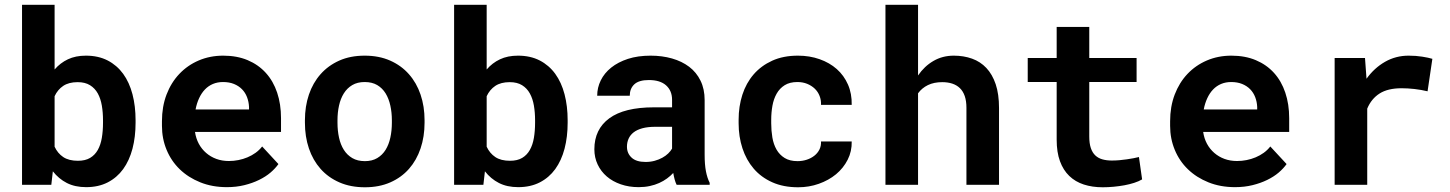

<svg xmlns="http://www.w3.org/2000/svg" viewBox="-20 -770 6041 800"><path d="M544.9 -258.8Q544.9 -199.7 532 -150.4Q519 -101.1 493.2 -65.4Q467.3 -29.8 428.7 -10Q390.1 9.8 338.9 9.8Q292.5 9.8 258.5 -7.6Q224.6 -24.9 200.2 -56.2L193.8 0H71.8V-750H207.5V-480.5Q231 -507.8 262.9 -522.9Q294.9 -538.1 337.9 -538.1Q389.6 -538.1 428.5 -518.1Q467.3 -498 493.2 -462.4Q519 -426.8 532 -377.2Q544.9 -327.6 544.9 -269ZM409.2 -269Q409.2 -301.3 404.3 -330.1Q399.4 -358.9 387.5 -380.6Q375.5 -402.3 355 -415Q334.5 -427.7 303.7 -427.7Q266.6 -427.7 243.4 -412.1Q220.2 -396.5 207.5 -369.1V-158.7Q220.2 -131.3 243.4 -115.7Q266.6 -100.1 304.7 -100.1Q335.4 -100.1 355.5 -112.1Q375.5 -124 387.5 -145.3Q399.4 -166.5 404.3 -195.6Q409.2 -224.6 409.2 -258.8Z M925.3 9.8Q864.3 9.8 814.5 -10.3Q764.6 -30.3 729 -64.7Q693.4 -99.1 674.1 -145.8Q654.8 -192.4 654.8 -245.6V-265.1Q654.8 -325.7 673.8 -375.7Q692.9 -425.8 727.1 -461.9Q761.2 -498 808.1 -518.1Q855 -538.1 910.2 -538.1Q967.3 -538.1 1012 -519.3Q1056.6 -500.5 1087.6 -466.3Q1118.7 -432.1 1134.8 -384Q1150.9 -335.9 1150.9 -277.8V-220.2H792.5Q796.4 -193.4 808.3 -171.1Q820.3 -148.9 838.9 -132.8Q857.4 -116.7 881.3 -107.9Q905.3 -99.1 933.6 -99.1Q953.6 -99.1 973.4 -103Q993.2 -106.9 1011.2 -114.5Q1029.3 -122.1 1044.9 -133.3Q1060.5 -144.5 1072.3 -159.7L1140.1 -86.4Q1127.4 -68.4 1107.2 -51Q1086.9 -33.7 1059.3 -20.3Q1031.7 -6.8 998 1.5Q964.4 9.8 925.3 9.8ZM909.2 -428.2Q886.2 -428.2 867.2 -420.2Q848.1 -412.1 833.7 -397Q819.3 -381.8 809.6 -360.8Q799.8 -339.8 794.9 -314H1017.6V-324.7Q1016.6 -346.2 1009.3 -365.2Q1002 -384.3 988.3 -398.2Q974.6 -412.1 954.8 -420.2Q935.1 -428.2 909.2 -428.2Z M1250.5 -269Q1250.5 -326.7 1267.1 -375.7Q1283.7 -424.8 1315.7 -460.9Q1347.7 -497.1 1393.8 -517.6Q1439.9 -538.1 1499.5 -538.1Q1559.1 -538.1 1605.5 -517.6Q1651.9 -497.1 1683.8 -460.9Q1715.8 -424.8 1732.4 -375.7Q1749 -326.7 1749 -269V-258.8Q1749 -200.7 1732.4 -151.6Q1715.8 -102.5 1684.1 -66.4Q1652.3 -30.3 1606 -10Q1559.6 10.3 1500.5 10.3Q1440.9 10.3 1394.3 -10Q1347.7 -30.3 1315.7 -66.4Q1283.7 -102.5 1267.1 -151.6Q1250.5 -200.7 1250.5 -258.8ZM1386.2 -258.8Q1386.2 -225.6 1392.6 -196.5Q1398.9 -167.5 1412.6 -145.8Q1426.3 -124 1448 -111.3Q1469.7 -98.6 1500.5 -98.6Q1530.3 -98.6 1551.8 -111.3Q1573.2 -124 1586.7 -145.8Q1600.1 -167.5 1606.4 -196.5Q1612.8 -225.6 1612.8 -258.8V-269Q1612.8 -301.3 1606.4 -330.1Q1600.1 -358.9 1586.7 -380.9Q1573.2 -402.8 1551.8 -415.5Q1530.3 -428.2 1499.5 -428.2Q1469.2 -428.2 1447.8 -415.5Q1426.3 -402.8 1412.6 -380.9Q1398.9 -358.9 1392.6 -330.1Q1386.2 -301.3 1386.2 -269Z M2345.2 -258.8Q2345.2 -199.7 2332.3 -150.4Q2319.3 -101.1 2293.5 -65.4Q2267.6 -29.8 2229 -10Q2190.4 9.8 2139.2 9.8Q2092.8 9.8 2058.8 -7.6Q2024.9 -24.9 2000.5 -56.2L1994.1 0H1872.1V-750H2007.8V-480.5Q2031.2 -507.8 2063.2 -522.9Q2095.2 -538.1 2138.2 -538.1Q2189.9 -538.1 2228.8 -518.1Q2267.6 -498 2293.5 -462.4Q2319.3 -426.8 2332.3 -377.2Q2345.2 -327.6 2345.2 -269ZM2209.5 -269Q2209.5 -301.3 2204.6 -330.1Q2199.7 -358.9 2187.7 -380.6Q2175.8 -402.3 2155.3 -415Q2134.8 -427.7 2104 -427.7Q2066.9 -427.7 2043.7 -412.1Q2020.5 -396.5 2007.8 -369.1V-158.7Q2020.5 -131.3 2043.7 -115.7Q2066.9 -100.1 2105 -100.1Q2135.7 -100.1 2155.8 -112.1Q2175.8 -124 2187.7 -145.3Q2199.7 -166.5 2204.6 -195.6Q2209.5 -224.6 2209.5 -258.8Z M2799.3 0Q2794.4 -9.8 2791 -22.5Q2787.6 -35.2 2785.2 -49.3Q2773.9 -37.1 2759.3 -26.4Q2744.6 -15.6 2726.8 -7.6Q2709 0.5 2687.5 5.1Q2666 9.8 2641.1 9.8Q2600.6 9.8 2566.7 -2Q2532.7 -13.7 2508.3 -34.7Q2483.9 -55.7 2470.2 -84.7Q2456.5 -113.8 2456.5 -147.9Q2456.5 -231.4 2518.8 -277.1Q2581.1 -322.8 2704.6 -322.8H2780.3V-354Q2780.3 -392.1 2755.4 -414.3Q2730.5 -436.5 2683.6 -436.5Q2642.1 -436.5 2623 -418.7Q2604 -400.9 2604 -371.1H2468.3Q2468.3 -404.8 2483.2 -435.1Q2498 -465.3 2526.6 -488.3Q2555.2 -511.2 2596.4 -524.7Q2637.7 -538.1 2690.9 -538.1Q2738.8 -538.1 2780 -526.4Q2821.3 -514.6 2851.6 -491.7Q2881.8 -468.8 2898.9 -433.8Q2916 -398.9 2916 -353V-126.5Q2916 -84 2921.4 -56.2Q2926.8 -28.3 2937 -8.3V0ZM2669.9 -95.2Q2690.4 -95.2 2708 -100.1Q2725.6 -105 2739.7 -112.8Q2753.9 -120.6 2764.2 -130.6Q2774.4 -140.6 2780.3 -150.9V-241.7H2710.9Q2679.2 -241.7 2656.7 -235.6Q2634.3 -229.5 2620.1 -218.5Q2606 -207.5 2599.1 -192.1Q2592.3 -176.8 2592.3 -158.7Q2592.3 -131.3 2611.6 -113.3Q2630.9 -95.2 2669.9 -95.2Z M3303.2 -98.6Q3323.2 -98.6 3341.3 -104.5Q3359.4 -110.4 3373 -121.1Q3386.7 -131.8 3394.3 -147Q3401.9 -162.1 3400.9 -180.7H3528.8Q3529.8 -139.6 3512 -104.5Q3494.1 -69.3 3463.4 -43.9Q3432.6 -18.6 3391.8 -4.2Q3351.1 10.3 3305.7 10.3Q3244.1 10.3 3197.8 -10.5Q3151.4 -31.2 3120.4 -67.4Q3089.4 -103.5 3073.5 -152.1Q3057.6 -200.7 3057.6 -256.3V-271Q3057.6 -326.7 3073.2 -375.2Q3088.9 -423.8 3120.1 -460Q3151.4 -496.1 3197.5 -517.1Q3243.7 -538.1 3304.7 -538.1Q3353.5 -538.1 3395 -523.4Q3436.5 -508.8 3466.6 -482.2Q3496.6 -455.6 3513.2 -417.7Q3529.8 -379.9 3528.8 -333H3400.9Q3401.9 -352.5 3395 -370.1Q3388.2 -387.7 3375 -400.4Q3361.8 -413.1 3343.3 -420.7Q3324.7 -428.2 3302.7 -428.2Q3270.5 -428.2 3249.5 -415Q3228.5 -401.9 3216.1 -379.9Q3203.6 -357.9 3198.5 -329.6Q3193.4 -301.3 3193.4 -271V-256.3Q3193.4 -225.6 3198.2 -197Q3203.1 -168.5 3215.6 -146.7Q3228 -125 3249.3 -111.8Q3270.5 -98.6 3303.2 -98.6Z M3805.2 -455.6Q3831.5 -494.1 3869.4 -516.1Q3907.2 -538.1 3954.1 -538.1Q3995.6 -538.1 4030.3 -525.6Q4064.9 -513.2 4089.8 -486.8Q4114.7 -460.4 4128.7 -419.2Q4142.6 -377.9 4142.6 -319.8V0H4006.8V-320.8Q4006.8 -349.1 3999.8 -369.6Q3992.7 -390.1 3979.5 -402.8Q3966.3 -415.5 3947.8 -421.6Q3929.2 -427.7 3905.8 -427.7Q3871.6 -427.7 3846.4 -415.5Q3821.3 -403.3 3805.2 -381.3V0H3669.4V-750H3805.2Z M4518.6 -657.7V-528.3H4715.8V-428.2H4518.6V-201.2Q4518.6 -172.4 4525.1 -153.1Q4531.7 -133.8 4543.9 -122.3Q4556.2 -110.8 4573.5 -106Q4590.8 -101.1 4612.3 -101.1Q4627.9 -101.1 4644.3 -102.5Q4660.6 -104 4675.5 -106.2Q4690.4 -108.4 4703.4 -110.8Q4716.3 -113.3 4725.6 -115.7L4738.8 -22.5Q4724.6 -14.2 4705.6 -8.1Q4686.5 -2 4665 2Q4643.6 5.9 4620.4 8.1Q4597.2 10.3 4574.7 10.3Q4531.2 10.3 4495.8 -1.2Q4460.4 -12.7 4435.3 -36.9Q4410.2 -61 4396.5 -98.4Q4382.8 -135.7 4382.8 -188V-428.2H4262.2V-528.3H4382.8V-657.7Z M5126 9.8Q5064.9 9.8 5015.1 -10.3Q4965.3 -30.3 4929.7 -64.7Q4894 -99.1 4874.8 -145.8Q4855.5 -192.4 4855.5 -245.6V-265.1Q4855.5 -325.7 4874.5 -375.7Q4893.6 -425.8 4927.7 -461.9Q4961.9 -498 5008.8 -518.1Q5055.7 -538.1 5110.8 -538.1Q5168 -538.1 5212.6 -519.3Q5257.3 -500.5 5288.3 -466.3Q5319.3 -432.1 5335.4 -384Q5351.6 -335.9 5351.6 -277.8V-220.2H4993.2Q4997.1 -193.4 5009 -171.1Q5021 -148.9 5039.6 -132.8Q5058.1 -116.7 5082 -107.9Q5106 -99.1 5134.3 -99.1Q5154.3 -99.1 5174.1 -103Q5193.8 -106.9 5211.9 -114.5Q5230 -122.1 5245.6 -133.3Q5261.2 -144.5 5272.9 -159.7L5340.8 -86.4Q5328.1 -68.4 5307.9 -51Q5287.6 -33.7 5260 -20.3Q5232.4 -6.8 5198.7 1.5Q5165 9.8 5126 9.8ZM5109.9 -428.2Q5086.9 -428.2 5067.9 -420.2Q5048.8 -412.1 5034.4 -397Q5020 -381.8 5010.3 -360.8Q5000.5 -339.8 4995.6 -314H5218.3V-324.7Q5217.3 -346.2 5210 -365.2Q5202.6 -384.3 5189 -398.2Q5175.3 -412.1 5155.5 -420.2Q5135.7 -428.2 5109.9 -428.2Z M5849.1 -538.1Q5879.9 -538.1 5906 -533.9Q5932.1 -529.8 5948.2 -524.9L5928.2 -389.6Q5901.4 -396 5873.3 -399.2Q5845.2 -402.3 5819.8 -402.3Q5762.7 -402.3 5728.3 -380.4Q5693.8 -358.4 5676.8 -317.4V0H5541V-528.3H5667.5L5673.8 -441.9Q5706.1 -486.8 5751 -512.5Q5795.9 -538.1 5849.1 -538.1Z"/></svg>

Font: Roboto Mono
Style: Bold
Weight: 700
Designer: Google
Version: Version 2.000985; 2015; ttfautohint (v1.3)